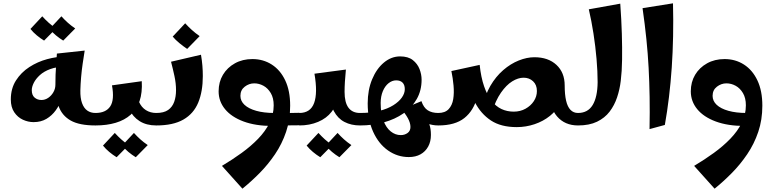

<svg xmlns="http://www.w3.org/2000/svg" viewBox="-20 -754 4647 1154"><path d="M182 -20Q149 -20 117.5 -34.5Q86 -49 65.5 -79.5Q45 -110 45 -156Q45 -222 76 -270.5Q107 -319 156.5 -351Q206 -383 263.5 -398.5Q321 -414 373 -414L374 -353Q321 -353 282.5 -339Q244 -325 219.5 -302.5Q195 -280 183 -256Q171 -232 171 -212Q171 -182 188 -167.5Q205 -153 229 -153Q251 -153 270 -166Q289 -179 301 -200Q313 -221 313 -245L365 -240Q364 -202 351.5 -163Q339 -124 315.5 -91.5Q292 -59 259 -39.5Q226 -20 182 -20ZM554 0Q457 0 405 -29.5Q353 -59 333 -114Q313 -169 313 -245Q313 -276 314 -305.5Q315 -335 317.5 -366Q320 -397 322 -432L489 -450Q483 -413 477 -372Q471 -331 467.5 -290Q464 -249 463 -211Q462 -165 473 -134.5Q484 -104 504.5 -89.5Q525 -75 554 -75L574 -38ZM245 -510Q222 -524 200.5 -542Q179 -560 163 -580L234 -656Q253 -635 272.5 -617.5Q292 -600 317 -583ZM360 -510Q337 -524 315.5 -542Q294 -560 278 -580L349 -656Q368 -635 387.5 -617.5Q407 -600 432 -583Z M554 0V-75Q616 -75 642.5 -114.5Q669 -154 653 -241L832 -266Q836 -197 819 -147Q802 -97 765.5 -64.5Q729 -32 675.5 -16Q622 0 554 0ZM919 0Q860 0 819 -26Q778 -52 757 -97Q736 -142 736 -199L801 -223Q801 -175 815.5 -142Q830 -109 857 -92Q884 -75 919 -75L939 -38ZM681 191Q658 177 636.5 159Q615 141 599 121L670 45Q689 66 708.5 83.5Q728 101 753 118ZM796 191Q773 177 751.5 159Q730 141 714 121L785 45Q804 66 823.5 83.5Q843 101 868 118Z M919 0V-75Q965 -75 990.5 -93Q1016 -111 1027 -142Q1038 -173 1038 -212Q1038 -253 1028.5 -297Q1019 -341 1008 -383L1188 -425Q1194 -390 1196.5 -359Q1199 -328 1199 -297Q1199 -204 1171.5 -137.5Q1144 -71 1082.5 -35.5Q1021 0 919 0ZM1105 -460Q1081 -476 1058 -495Q1035 -514 1018 -534L1093 -614Q1113 -592 1133.5 -573.5Q1154 -555 1180 -537Z M1673 0V-75Q1700 -75 1726 -75Q1752 -75 1779 -76L1799 -38L1779 -1Q1752 -1 1726 -0.5Q1700 0 1673 0ZM1437 380 1314 243Q1376 206 1432 165.5Q1488 125 1531.5 80Q1575 35 1600 -15Q1625 -65 1625 -121Q1625 -165 1607.5 -194.5Q1590 -224 1563.5 -238.5Q1537 -253 1508 -253Q1477 -253 1451 -233Q1425 -213 1425 -178Q1425 -147 1449.5 -124Q1474 -101 1520 -88Q1566 -75 1629 -75L1617 3Q1516 3 1443.5 -24Q1371 -51 1332.5 -98Q1294 -145 1294 -205Q1294 -261 1320 -304.5Q1346 -348 1392 -373.5Q1438 -399 1497 -399Q1562 -399 1613.5 -366Q1665 -333 1694.5 -270.5Q1724 -208 1724 -119Q1724 -34 1699.5 38.5Q1675 111 1633 173Q1591 235 1540 286.5Q1489 338 1437 380Z M1779 0V-75Q1846 -75 1868 -135Q1890 -195 1870 -311L2059 -336Q2055 -295 2053 -262.5Q2051 -230 2051 -202L2003 -172Q2003 -121 1973 -82Q1943 -43 1892 -21.5Q1841 0 1779 0ZM2144 0Q2091 0 2050.5 -21Q2010 -42 1986.5 -86.5Q1963 -131 1963 -202H2051Q2051 -138 2074.5 -106.5Q2098 -75 2144 -75L2164 -38ZM1905 191Q1882 177 1860.5 159Q1839 141 1823 121L1894 45Q1913 66 1932.5 83.5Q1952 101 1977 118ZM2020 191Q1997 177 1975.5 159Q1954 141 1938 121L2009 45Q2028 66 2047.5 83.5Q2067 101 2092 118Z M2437 190Q2369 190 2312.5 150.5Q2256 111 2223 38.5Q2190 -34 2190 -133Q2190 -213 2216.5 -277Q2243 -341 2287.5 -378Q2332 -415 2385 -415Q2433 -415 2461 -393Q2489 -371 2501.5 -339Q2514 -307 2514 -275Q2514 -210 2485 -159Q2456 -108 2405 -72.5Q2354 -37 2287 -18.5Q2220 0 2144 0V-75Q2210 -75 2260 -87.5Q2310 -100 2344 -121.5Q2378 -143 2395.5 -168Q2413 -193 2413 -218Q2413 -244 2399.5 -257.5Q2386 -271 2361 -271Q2337 -271 2315.5 -254Q2294 -237 2281 -206Q2268 -175 2268 -135Q2268 -72 2284.5 -29Q2301 14 2328.5 36Q2356 58 2389 58Q2412 58 2429.5 45.5Q2447 33 2447 9Q2447 -15 2431.5 -43.5Q2416 -72 2389 -101L2508 -139L2516 -81Q2525 -68 2538 -50Q2551 -32 2560.5 -6.5Q2570 19 2570 57Q2570 97 2553.5 127Q2537 157 2507.5 173.5Q2478 190 2437 190ZM2614 0Q2579 0 2544 -13Q2509 -26 2484 -53Q2459 -80 2453 -121L2513 -146Q2526 -107 2551 -91Q2576 -75 2614 -75L2634 -38Z M3086 10Q2991 10 2930.5 -30Q2870 -70 2834 -140Q2798 -210 2777 -299L2863 -364Q2871 -289 2889.5 -235.5Q2908 -182 2934.5 -148Q2961 -114 2994.5 -98.5Q3028 -83 3068 -83Q3107 -83 3138.5 -100.5Q3170 -118 3188.5 -146Q3207 -174 3207 -207Q3207 -244 3184 -265.5Q3161 -287 3127 -287Q3094 -287 3058.5 -265Q3023 -243 2991 -197Q2959 -151 2936 -78L2882 -106Q2894 -181 2927 -237.5Q2960 -294 3004.5 -332.5Q3049 -371 3098 -390.5Q3147 -410 3192 -410Q3275 -410 3324.5 -364Q3374 -318 3374 -240Q3374 -182 3350 -136Q3326 -90 3285.5 -57.5Q3245 -25 3193 -7.5Q3141 10 3086 10ZM2614 0V-75Q2655 -75 2676.5 -98Q2698 -121 2704 -158Q2710 -195 2706 -239.5Q2702 -284 2693 -327L2863 -364Q2870 -253 2848.5 -171Q2827 -89 2771 -44.5Q2715 0 2614 0ZM3454 0Q3375 0 3328 -54.5Q3281 -109 3281 -216L3374 -240Q3374 -186 3382.5 -149Q3391 -112 3409 -93.5Q3427 -75 3454 -75L3474 -38Z M3454 0V-75Q3513 -75 3542 -122.5Q3571 -170 3572 -260Q3572 -324 3565.5 -399.5Q3559 -475 3547 -552.5Q3535 -630 3519 -698L3708 -732Q3715 -636 3717.5 -551.5Q3720 -467 3719 -396Q3718 -325 3711 -268Q3705 -217 3689 -169Q3673 -121 3644 -83Q3615 -45 3568.5 -22.5Q3522 0 3454 0Z M3884 22Q3886 -81 3884.5 -171Q3883 -261 3878.5 -346Q3874 -431 3865 -519Q3856 -607 3842 -705L4025 -734Q4030 -531 4017.5 -348.5Q4005 -166 3976 -3Z M4275 380 4152 243Q4214 206 4270 165.5Q4326 125 4369.5 80Q4413 35 4438 -15Q4463 -65 4463 -121Q4463 -165 4445.5 -194.5Q4428 -224 4401.5 -238.5Q4375 -253 4346 -253Q4315 -253 4289 -233Q4263 -213 4263 -178Q4263 -147 4287.5 -124Q4312 -101 4358 -88Q4404 -75 4467 -75L4455 3Q4354 3 4281.5 -24Q4209 -51 4170.5 -98Q4132 -145 4132 -205Q4132 -261 4158 -304.5Q4184 -348 4230 -373.5Q4276 -399 4335 -399Q4400 -399 4451.5 -366Q4503 -333 4532.5 -270.5Q4562 -208 4562 -119Q4562 -34 4537.5 38.5Q4513 111 4471 173Q4429 235 4378 286.5Q4327 338 4275 380Z"/></svg>

Font: Marhey Light Medium
Style: Regular
Weight: 500
Version: Version 1.000